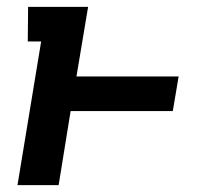

<svg xmlns="http://www.w3.org/2000/svg" viewBox="-20 -540 640 560"><path d="M31 0 100 -419H61L62 -520H237L203 -317H501L484 -216H186L151 0Z"/></svg>

Font: Iosevka HT Extended
Style: Bold Italic
Weight: 700
Width: 7
Italic angle: -9°
Monospace: yes
Designer: Belleve Invis
Foundry: Belleve Invis
Version: Version 32.3.0; ttfautohint (v1.8.4)